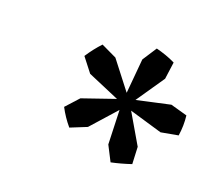

<svg xmlns="http://www.w3.org/2000/svg" viewBox="-65 -778 522 466"><g transform="rotate(20 196.5 -545.0)"><path d="M135 -441Q118 -461 106 -484L136 -517L220 -546L138 -581L110 -617Q125 -640 142 -658L182 -639L237 -568L245 -657L269 -694Q281 -691 294 -686.5Q307 -682 319 -676L313 -632L263 -559L349 -578L392 -566Q395 -540 391 -514L347 -506L262 -531L307 -454L309 -410Q282 -401 258 -396L238 -435L235 -523L177 -458Z"/></g></svg>

Font: Piazzolla SC SemiBold
Style: Italic
Weight: 600
Italic angle: -11.3°
Designer: Juan Pablo del Peral
Foundry: Huerta Tipografica
Version: Version 1.330